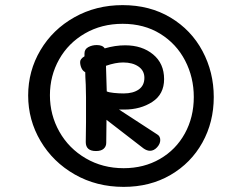

<svg xmlns="http://www.w3.org/2000/svg" viewBox="-20 -730 945 750"><path d="M815 -351Q815 -253 770.5 -173Q726 -93 646 -46.5Q566 0 463 0Q357 0 272 -48.5Q187 -97 138.5 -179Q90 -261 90 -357Q90 -453 138 -534Q186 -615 270.5 -662.5Q355 -710 459 -710Q565 -710 646 -661.5Q727 -613 771 -530.5Q815 -448 815 -351ZM737 -351Q737 -428 703 -493.5Q669 -559 606 -598Q543 -637 459 -637Q377 -637 312 -599.5Q247 -562 211 -498Q175 -434 175 -358Q175 -281 212 -215.5Q249 -150 315 -111.5Q381 -73 463 -73Q542 -73 604.5 -109Q667 -145 702 -208.5Q737 -272 737 -351ZM465 -302H445L594 -205Q606 -198 606 -183Q606 -168 593.5 -154.5Q581 -141 566 -141Q554 -141 541 -150L396 -262L395 -172Q395 -158 385 -149Q375 -140 355 -140Q315 -140 315 -175L316 -253V-350L315 -399Q313 -431 313 -448Q303 -453 298 -464.5Q293 -476 293 -488Q293 -500 310 -510V-521Q310 -538 325 -546Q340 -554 358 -554Q381 -554 389 -541Q430 -553 469 -553Q535 -553 578 -517.5Q621 -482 621 -421Q621 -362 575 -332Q529 -302 465 -302ZM463 -365Q500 -365 522 -380.5Q544 -396 544 -426Q544 -454 521 -470Q498 -486 461 -486Q431 -486 394 -473L397 -373Q405 -369 425 -367Q445 -365 463 -365Z"/></svg>

Font: Mali SemiBold
Style: Regular
Weight: 600
Designer: Kitiyaporn Chalermlarp | Katatrad Aksorn Co.,Ltd.
Foundry: Cadson Demak Co.,Ltd.
Version: Version 1.000; ttfautohint (v1.6)